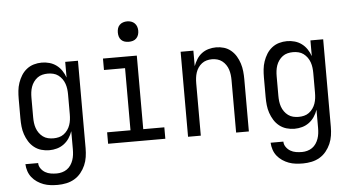

<svg xmlns="http://www.w3.org/2000/svg" viewBox="-60 -840 2119 1170"><g transform="rotate(-5 1000.0 -255.0)"><path d="M248 223Q226 223 204 220.5Q182 218 161.5 210.5Q141 203 122.5 190.5Q104 178 90.5 161Q77 144 70 123Q63 102 62 80H140Q140 98 151 113.5Q162 129 177.5 138Q193 147 211 150Q229 153 248 153Q264 153 280.5 148.5Q297 144 310.5 134.5Q324 125 333.5 111Q343 97 348.5 81Q354 65 356 48.5Q358 32 358 15V-96Q350 -73 336.5 -53Q323 -33 304 -19Q285 -5 262 1.5Q239 8 215 8Q190 8 166 1Q142 -6 122.5 -21.5Q103 -37 90 -58Q77 -79 69 -102.5Q61 -126 58.5 -150.5Q56 -175 56 -200V-320Q56 -345 58.5 -369.5Q61 -394 69 -417.5Q77 -441 90 -462Q103 -483 122.5 -498.5Q142 -514 166 -521Q190 -528 215 -528Q239 -528 262 -521.5Q285 -515 304 -501Q323 -487 336.5 -467Q350 -447 358 -424V-520H436V15Q436 42 432 68.5Q428 95 417.5 119Q407 143 390 164Q373 185 350 198.5Q327 212 300.5 217.5Q274 223 248 223ZM246 -62Q263 -62 279.5 -66Q296 -70 309.5 -80Q323 -90 333 -104Q343 -118 348.5 -134Q354 -150 356 -166.5Q358 -183 358 -200V-320Q358 -337 356 -353.5Q354 -370 348.5 -386Q343 -402 333 -416Q323 -430 309.5 -440Q296 -450 279.5 -454Q263 -458 246 -458Q229 -458 212.5 -454Q196 -450 182.5 -440Q169 -430 159 -416Q149 -402 143.5 -386Q138 -370 136 -353.5Q134 -337 134 -320V-200Q134 -183 136 -166.5Q138 -150 143.5 -134Q149 -118 159 -104Q169 -90 182.5 -80Q196 -70 212.5 -66Q229 -62 246 -62Z M575 0V-70H718V-450H589V-520H796V-70H925V0ZM755 -608Q742 -608 730 -611.5Q718 -615 709 -624Q700 -633 696.5 -645Q693 -657 693 -670Q693 -683 696.5 -695Q700 -707 709 -716Q718 -725 730 -729Q742 -733 755 -733Q768 -733 780 -729Q792 -725 801 -716Q810 -707 814 -695Q818 -683 818 -670Q818 -657 814 -645Q810 -633 801 -624Q792 -615 780 -611.5Q768 -608 755 -608Z M1064 0V-520H1142V-425Q1150 -447 1162.5 -467Q1175 -487 1193.5 -501Q1212 -515 1235 -521.5Q1258 -528 1281 -528Q1306 -528 1329.5 -521Q1353 -514 1372 -498Q1391 -482 1403.5 -461Q1416 -440 1423.5 -416.5Q1431 -393 1433.5 -368.5Q1436 -344 1436 -320V0H1358V-320Q1358 -337 1356 -353.5Q1354 -370 1349 -385.5Q1344 -401 1334.5 -415Q1325 -429 1312 -439Q1299 -449 1283 -453.5Q1267 -458 1250 -458Q1233 -458 1217 -453.5Q1201 -449 1188 -439Q1175 -429 1165.5 -415Q1156 -401 1151 -385.5Q1146 -370 1144 -353.5Q1142 -337 1142 -320V0Z M1748 223Q1726 223 1704 220.5Q1682 218 1661.5 210.5Q1641 203 1622.5 190.5Q1604 178 1590.5 161Q1577 144 1570 123Q1563 102 1562 80H1640Q1640 98 1651 113.5Q1662 129 1677.5 138Q1693 147 1711 150Q1729 153 1748 153Q1764 153 1780.5 148.5Q1797 144 1810.5 134.5Q1824 125 1833.5 111Q1843 97 1848.5 81Q1854 65 1856 48.5Q1858 32 1858 15V-96Q1850 -73 1836.5 -53Q1823 -33 1804 -19Q1785 -5 1762 1.5Q1739 8 1715 8Q1690 8 1666 1Q1642 -6 1622.5 -21.5Q1603 -37 1590 -58Q1577 -79 1569 -102.5Q1561 -126 1558.5 -150.5Q1556 -175 1556 -200V-320Q1556 -345 1558.5 -369.5Q1561 -394 1569 -417.5Q1577 -441 1590 -462Q1603 -483 1622.5 -498.5Q1642 -514 1666 -521Q1690 -528 1715 -528Q1739 -528 1762 -521.5Q1785 -515 1804 -501Q1823 -487 1836.5 -467Q1850 -447 1858 -424V-520H1936V15Q1936 42 1932 68.5Q1928 95 1917.5 119Q1907 143 1890 164Q1873 185 1850 198.5Q1827 212 1800.5 217.5Q1774 223 1748 223ZM1746 -62Q1763 -62 1779.5 -66Q1796 -70 1809.5 -80Q1823 -90 1833 -104Q1843 -118 1848.5 -134Q1854 -150 1856 -166.5Q1858 -183 1858 -200V-320Q1858 -337 1856 -353.5Q1854 -370 1848.5 -386Q1843 -402 1833 -416Q1823 -430 1809.5 -440Q1796 -450 1779.5 -454Q1763 -458 1746 -458Q1729 -458 1712.5 -454Q1696 -450 1682.5 -440Q1669 -430 1659 -416Q1649 -402 1643.5 -386Q1638 -370 1636 -353.5Q1634 -337 1634 -320V-200Q1634 -183 1636 -166.5Q1638 -150 1643.5 -134Q1649 -118 1659 -104Q1669 -90 1682.5 -80Q1696 -70 1712.5 -66Q1729 -62 1746 -62Z"/></g></svg>

Font: Iosevka Term Curly
Style: Regular
Weight: 400
Designer: Belleve Invis
Foundry: Belleve Invis
Version: Version 32.3.0